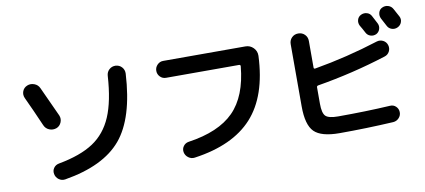

<svg xmlns="http://www.w3.org/2000/svg" viewBox="-76 -1108 3151 1422"><g transform="rotate(-10 1500.0 -397.0)"><path d="M830.1 -743.2Q858.4 -741.2 876.5 -721.2Q894.5 -701.2 893.6 -672.9Q875 -340.8 743.2 -184.1Q611.3 -27.3 316.4 21.5Q290 25.4 268.6 9.8Q247.1 -5.9 242.2 -32.2Q237.3 -57.6 251.5 -77.6Q265.6 -97.7 292 -102.5Q457 -132.8 553.2 -196.3Q649.4 -259.8 698.7 -375Q748 -490.2 759.8 -679.7Q761.7 -708 781.7 -726.1Q801.8 -744.1 830.1 -743.2ZM225.6 -402.3Q171.9 -526.4 126 -624Q114.3 -650.4 124 -675.8Q133.8 -701.2 159.7 -711.9Q185.5 -722.7 213.4 -712.4Q241.2 -702.1 252.9 -675.8Q287.1 -603.5 355.5 -452.1Q366.2 -425.8 355 -399.4Q343.8 -373 318.4 -363.3Q291 -353.5 264.2 -364.3Q237.3 -375 225.6 -402.3Z M1182.6 -589.8Q1156.2 -589.8 1138.2 -608.4Q1120.1 -627 1120.1 -652.8Q1120.1 -678.7 1138.7 -697.8Q1157.2 -716.8 1182.6 -716.8H1801.8Q1836.9 -716.8 1861.3 -691.9Q1885.7 -667 1884.8 -631.8Q1872.1 -331.1 1727.1 -171.4Q1582 -11.7 1290 29.3Q1263.7 33.2 1241.7 17.1Q1219.7 1 1214.8 -25.4Q1210.9 -50.8 1225.6 -70.3Q1240.2 -89.8 1264.6 -93.8Q1495.1 -127 1608.4 -241.2Q1721.7 -355.5 1742.2 -579.1Q1743.2 -583 1739.7 -586.4Q1736.3 -589.8 1731.4 -589.8Z M2685.5 -798.8Q2708 -809.6 2731 -802.7Q2753.9 -795.9 2764.6 -774.4Q2769.5 -764.6 2780.3 -744.6Q2791 -724.6 2795.9 -714.8Q2806.6 -693.4 2799.3 -670.9Q2792 -648.4 2771.5 -637.7Q2749 -627.9 2727.1 -635.3Q2705.1 -642.6 2694.3 -664.1Q2678.7 -694.3 2662.1 -721.7Q2651.4 -743.2 2657.7 -765.6Q2664.1 -788.1 2685.5 -798.8ZM2930.7 -797.9Q2953.1 -757.8 2963.9 -736.8Q2974.6 -715.8 2966.8 -693.4Q2959 -670.9 2937 -660.2Q2915 -649.4 2892.1 -656.7Q2869.1 -664.1 2858.4 -685.5Q2848.6 -705.1 2826.2 -746.1Q2815.4 -767.6 2821.8 -791Q2828.1 -814.5 2849.6 -824.2Q2872.1 -835 2895.5 -827.6Q2918.9 -820.3 2930.7 -797.9ZM2377.9 37.1Q2240.2 37.1 2187.5 -15.1Q2134.8 -67.4 2134.8 -207V-674.8Q2134.8 -704.1 2154.3 -723.6Q2173.8 -743.2 2203.1 -743.2Q2232.4 -743.2 2252 -723.6Q2271.5 -704.1 2271.5 -674.8V-474.6Q2271.5 -463.9 2283.2 -465.8Q2527.3 -507.8 2767.6 -584Q2792 -590.8 2814.5 -579.1Q2836.9 -567.4 2844.7 -543Q2852.5 -517.6 2840.8 -494.6Q2829.1 -471.7 2803.7 -463.9Q2547.9 -382.8 2283.2 -338.9Q2271.5 -336.9 2271.5 -326.2V-203.1Q2271.5 -131.8 2294.4 -109.4Q2317.4 -86.9 2387.7 -86.9Q2595.7 -86.9 2779.3 -97.7Q2805.7 -99.6 2823.7 -82.5Q2841.8 -65.4 2842.8 -40Q2843.8 -14.6 2826.2 4.4Q2808.6 23.4 2783.2 25.4Q2578.1 37.1 2377.9 37.1Z"/></g></svg>

Font: Rounded-X Mgen+ 1mn bold
Style: Bold
Weight: 700
Designer: [Source Han Sans]
Ryoko NISHIZUKA  (kana & ideographs); Paul D. Hunt (Latin, Greek & Cyrillic); Wenlong ZHANG  (bopomofo
Version: Version 1.059.20150602